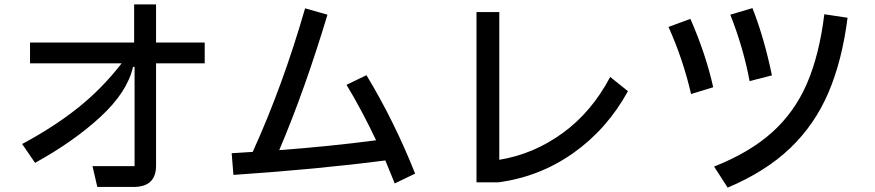

<svg xmlns="http://www.w3.org/2000/svg" viewBox="-20 -824 3990 876"><path d="M914 -630V-535H692V-68Q692 29 589 29H424L402 -66H594V-519H587Q561 -404 438.5 -291Q316 -178 140 -81L81 -167Q225 -244 335 -331.5Q445 -419 535 -535H117V-630H592V-804H692V-630Z M1781 13Q1753 -57 1738 -92Q1431 -52 1045 -26L1037 -125L1070 -127Q1112 -129 1133 -131Q1270 -432 1372 -786L1474 -757Q1371 -414 1254 -139Q1483 -156 1696 -184Q1631 -321 1561 -437L1652 -481Q1779 -271 1874 -32Z M2154 8V-769H2258V-95Q2413 -120 2546 -216Q2679 -312 2764 -473L2845 -408Q2750 -235 2596 -126Q2442 -17 2253 8Z M3400 -454Q3372 -605 3312 -757L3413 -787Q3466 -653 3502 -480ZM3238 -64Q3400 -128 3502.5 -220Q3605 -312 3661.5 -442.5Q3718 -573 3741 -759L3847 -743Q3822 -547 3759.5 -401Q3697 -255 3585 -148Q3473 -41 3300 32ZM3133 -395Q3096 -555 3030 -701L3130 -738Q3201 -575 3234 -426Z"/></svg>

Font: IBM Plex Sans JP Medm
Style: Regular
Weight: 500
Designer: Mike Abbink; Paul van der Laan; Pieter van Rosmalen; Wujin Sim; Yejin Wi; Jinhee Kim; Boomi Park; Yona Kim; Kichan Ma
Foundry: Sandoll Inc.
Version: Version 1.002